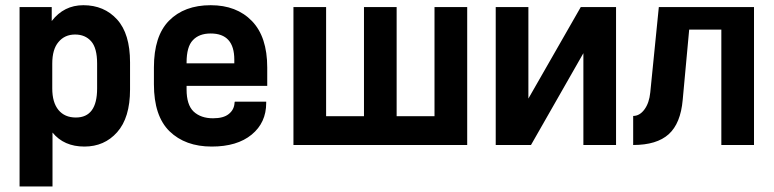

<svg xmlns="http://www.w3.org/2000/svg" viewBox="-20 -546 2913 723"><path d="M53.7 -519.5H174.8V-466.8Q220.7 -526.4 293.9 -526.4Q372.1 -526.4 420.9 -472.7Q469.7 -418.9 469.7 -311.5V-209Q469.7 -102.5 420.9 -47.9Q373 5.9 297.9 5.9Q220.7 5.9 177.7 -46.9V156.2H53.7ZM345.7 -212.9V-306.6Q345.7 -365.2 323.2 -390.6Q300.8 -416 262.7 -416Q223.6 -416 200.2 -387.7Q176.8 -360.4 176.8 -306.6V-212.9Q176.8 -160.2 200.2 -131.8Q223.6 -103.5 265.6 -103.5Q345.7 -103.5 345.7 -212.9Z M682.6 -222.7V-209Q682.6 -151.4 709 -126Q736.3 -100.6 782.2 -100.6Q821.3 -100.6 840.8 -116.2Q862.3 -132.8 863.3 -160.2L864.3 -163.1H982.4V-158.2Q982.4 -84 927.7 -39.1Q873 5.9 777.3 5.9Q677.7 5.9 618.2 -51.8Q559.6 -109.4 559.6 -228.5V-292Q559.6 -410.2 616.2 -467.8Q673.8 -526.4 773.4 -526.4Q871.1 -526.4 928.7 -466.8Q986.3 -407.2 986.3 -292V-222.7ZM706.1 -394.5Q682.6 -370.1 682.6 -310.5V-307.6H862.3V-321.3Q862.3 -419.9 773.4 -419.9Q729.5 -419.9 706.1 -394.5Z M1085 -519.5H1208V-108.4H1350.6V-519.5H1473.6V-108.4H1616.2V-519.5H1739.3V0H1085Z M1846.7 -519.5H1969.7V-174.8L2167 -519.5H2299.8V0H2176.8V-345.7L1979.5 0H1846.7Z M2460.9 -519.5H2819.3V0H2696.3V-434.6H2575.2L2550.8 -169.9Q2543 -81.1 2498 -40.5Q2453.1 0 2364.3 0V-109.4Q2388.7 -109.4 2406.7 -133.8Q2424.8 -158.2 2428.7 -198.2Z"/></svg>

Font: DINish
Style: Bold
Weight: 700
Designer: Bert Driehuis
Foundry: Playbeing
Version: Version 3.008; git-95204e4c-release